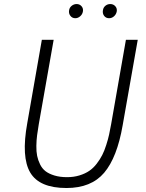

<svg xmlns="http://www.w3.org/2000/svg" viewBox="-20 -924 728 959"><path d="M362.8 -903.8Q377.9 -903.8 387.5 -892.6Q397 -881.3 394 -866.2Q391.6 -852.5 380.6 -842.8Q369.6 -833 356 -833Q340.8 -833 331.5 -845Q322.3 -856.9 325.2 -873Q327.1 -886.2 338.1 -895Q349.1 -903.8 362.8 -903.8ZM530.8 -903.8Q546.4 -903.8 556.2 -892.6Q565.9 -881.3 563 -866.2Q560.1 -852.1 549.3 -842.5Q538.6 -833 524.9 -833Q509.3 -833 500.2 -844.7Q491.2 -856.4 494.1 -873Q496.1 -886.7 506.6 -895.3Q517.1 -903.8 530.8 -903.8ZM608.9 -725.1H668L592.8 -298.8Q564.9 -137.2 500.2 -61Q435.5 15.1 312 15.1Q176.8 15.1 131.1 -62Q85.4 -139.2 116.2 -309.1L189 -725.1H248L173.8 -304.2Q168.5 -272.9 165.3 -248.5Q162.1 -224.1 161.6 -195.6Q161.1 -167 165.5 -145.5Q169.9 -124 180.2 -103Q190.4 -82 207.5 -68.8Q224.6 -55.7 252 -47.4Q279.3 -39.1 314.9 -39.1Q348.6 -39.1 377 -47.9Q405.3 -56.6 425.8 -70.6Q446.3 -84.5 463.1 -106.4Q480 -128.4 490.7 -149.7Q501.5 -170.9 510.7 -200Q520 -229 524.9 -251.7Q529.8 -274.4 535.2 -304.2Z"/></svg>

Font: Stilu Light
Style: Italic
Weight: 300
Italic angle: -10°
Designer: Genilson Lima Santos
Foundry: Genilson Lima Santos
Version: Version 1.200;PS 001.200;hotconv 1.0.88;makeotf.lib2.5.64775